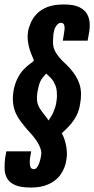

<svg xmlns="http://www.w3.org/2000/svg" viewBox="-53 -700 421 859"><path d="M84.5 139Q119.5 139 144.2 131.5Q169 124 186.8 111.5Q204.5 99 216 83.8Q227.5 68.5 234.2 51.5Q241 34.5 243 20Q247.5 -3 246 -23Q244.5 -43 240.2 -60Q236 -77 231.2 -88Q226.5 -99 223 -103.5Q232 -112 241.8 -121.2Q251.5 -130.5 261.2 -141.8Q271 -153 279.8 -166.5Q288.5 -180 295.2 -196Q302 -212 305 -232Q310 -258.5 309.5 -281Q309 -303.5 302.8 -323Q296.5 -342.5 286 -359.5Q275.5 -376.5 261 -393Q246.5 -409.5 227.5 -426.5Q211 -443.5 201.2 -457.8Q191.5 -472 187.5 -485.8Q183.5 -499.5 184 -514.5Q184.5 -529.5 186 -548Q189 -567.5 194.8 -578Q200.5 -588.5 206.8 -593.2Q213 -598 219.5 -598Q226 -598 230.2 -594.2Q234.5 -590.5 235.8 -580.8Q237 -571 233.5 -551.5L228 -518H339L344.5 -548Q349.5 -572.5 348.2 -595.8Q347 -619 336.2 -637.8Q325.5 -656.5 301.2 -668.2Q277 -680 232 -680Q189 -680 160.2 -669Q131.5 -658 113.5 -640Q95.5 -622 85.8 -600.5Q76 -579 72.5 -559.5Q69 -537 72 -514.8Q75 -492.5 81.2 -474.2Q87.5 -456 92.8 -444.5Q98 -433 98.5 -428.5Q92.5 -422.5 79.5 -413Q66.5 -403.5 52.2 -388.5Q38 -373.5 26.5 -351.5Q15 -329.5 8.5 -299Q2.5 -266 5.5 -239.5Q8.5 -213 18.2 -192.2Q28 -171.5 41.8 -153.8Q55.5 -136 69 -120Q84 -104.5 96 -89.8Q108 -75 116.5 -60.5Q125 -46 129.5 -31.2Q134 -16.5 130 0.5Q127.5 16 122.8 28.8Q118 41.5 112.2 49.2Q106.5 57 98.5 57Q91 57 86.5 52.2Q82 47.5 80.8 37.2Q79.5 27 81 9.5L86.5 -23H-24.5L-30 7Q-33 31 -32.5 54.2Q-32 77.5 -21.8 96.8Q-11.5 116 13.5 127.5Q38.5 139 84.5 139ZM164 -161Q159.5 -169 152.5 -177.8Q145.5 -186.5 138.5 -195.5Q131.5 -204.5 124.5 -216Q118 -226.5 115.2 -236.8Q112.5 -247 112.2 -259.5Q112 -272 114.5 -288Q117 -301 119.5 -312.2Q122 -323.5 126.2 -333.2Q130.5 -343 137.8 -352.5Q145 -362 153.5 -371Q159.5 -365 166.5 -358.8Q173.5 -352.5 180 -344.5Q186.5 -336.5 190.5 -326.5Q195 -319.5 197.8 -309.5Q200.5 -299.5 201.2 -289.5Q202 -279.5 201.8 -268.5Q201.5 -257.5 199.5 -246.5Q198.5 -235.5 195 -223.8Q191.5 -212 187 -201Q182.5 -190 176.5 -180Q170.5 -170 164 -161Z"/></svg>

Font: Anybody UltraCondensed ExtraBold
Style: Italic
Weight: 800
Width: 1
Italic angle: -10°
Version: Version 1.113;gftools[0.9.25]